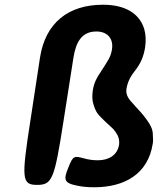

<svg xmlns="http://www.w3.org/2000/svg" viewBox="-20 -781 670 811"><path d="M387 -648C433 -648 460 -619 453 -573C452 -567 451 -561 449 -555C445 -541 442 -533 404 -475C390 -455 377 -432 372 -399C369 -378 369 -359 374 -343C386 -302 395 -297 424 -268C453 -240 461 -238 477 -209C482 -198 485 -185 483 -170C476 -126 440 -104 393 -104C372 -104 352 -107 335 -112C293 -123 289 -124 269 -74C248 -23 249 -8 305 3C327 8 352 10 378 10C506 10 605 -46 625 -173C627 -183 627 -193 626 -202C625 -226 628 -240 588 -291C574 -309 557 -325 542 -343C528 -358 510 -377 514 -405C520 -441 535 -463 553 -486C572 -511 586 -538 593 -581C597 -610 596 -636 589 -659C569 -724 509 -761 415 -761C269 -761 172 -685 149 -538L108 -269C70 -25 72 0 137 0C201 0 210 -25 248 -268L290 -536C300 -601 324 -648 387 -648Z"/></svg>

Font: Asimov Print
Style: AIt
Weight: 500
Designer: Google
Version: Version 2.000980: 2014